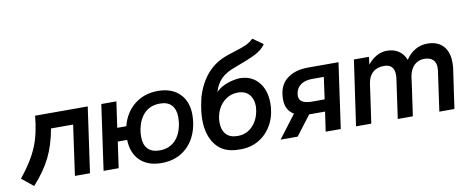

<svg xmlns="http://www.w3.org/2000/svg" viewBox="-67 -862 2772 1128"><g transform="rotate(-10 1319.5 -298.0)"><path d="M451 -389 396 0H306L348 -299H216Q199 -202 163 -129.5Q127 -57 60 17L-9 -39Q64 -129 96 -206.5Q128 -284 137 -389Z M1048 -234Q1048 -213 1045 -190Q1031 -95 971.5 -40.5Q912 14 822 14Q740 14 693.5 -31Q647 -76 645 -155H589L567 0H477L532 -389H622L600 -235H654Q675 -316 733 -361.5Q791 -407 872 -407Q954 -407 1001 -360.5Q1048 -314 1048 -234ZM964 -233Q964 -281 940.5 -306.5Q917 -332 871 -332Q813 -332 777 -295Q741 -258 731 -190Q729 -179 729 -158Q729 -111 753 -86Q777 -61 823 -61Q880 -61 916 -97.5Q952 -134 962 -202Q964 -224 964 -233Z M1216 -339Q1234 -360 1267 -375Q1300 -390 1343 -396L1359 -397Q1428 -397 1469.5 -349Q1511 -301 1511 -221Q1511 -205 1510 -196Q1504 -131 1472.5 -82Q1441 -33 1391.5 -7.5Q1342 18 1281 15Q1192 15 1146 -42.5Q1100 -100 1100 -196Q1100 -241 1113 -303Q1115 -314 1120 -333Q1169 -486 1295 -536Q1314 -544 1357 -557Q1399 -570 1424.5 -581Q1450 -592 1472 -613L1533 -570Q1511 -537 1468 -516Q1425 -495 1346 -466Q1290 -447 1259.5 -416.5Q1229 -386 1216 -339ZM1197 -161Q1197 -117 1220 -91Q1243 -65 1289 -65Q1343 -65 1378.5 -102.5Q1414 -140 1422 -197Q1424 -213 1424 -219Q1424 -262 1400.5 -289Q1377 -316 1333 -316Q1293 -316 1262 -294.5Q1231 -273 1214 -237.5Q1197 -202 1197 -161Z M1892 0H1802L1819 -117H1730H1724L1635 0H1533L1637 -137Q1588 -165 1588 -230Q1588 -310 1636.5 -349.5Q1685 -389 1764 -389H1947ZM1829 -188 1847 -319H1778Q1735 -319 1709 -300.5Q1683 -282 1678 -247Q1677 -243 1677 -236Q1677 -188 1754 -188Z M2606 -272Q2606 -248 2604 -236L2570 0H2480L2514 -240Q2515 -246 2515 -257Q2515 -288 2497 -304.5Q2479 -321 2446 -321Q2410 -321 2386 -297.5Q2362 -274 2355 -234L2354 -228L2346 -168L2322 0H2232L2266 -240Q2267 -246 2267 -256Q2267 -321 2206 -321Q2164 -321 2138.5 -298Q2113 -275 2107 -232L2098 -168L2074 0H1983L2039 -389H2129L2123 -343Q2145 -372 2175 -389Q2205 -406 2238 -406Q2279 -406 2308 -386.5Q2337 -367 2350 -332Q2373 -367 2406 -386.5Q2439 -406 2479 -406Q2540 -406 2573 -370.5Q2606 -335 2606 -272Z"/></g></svg>

Font: Neutral Grotesk
Style: Italic
Weight: 400
Italic angle: -8°
Designer: Nawras Khrais
Foundry: Nawras Khrais
Version: Version 1.000